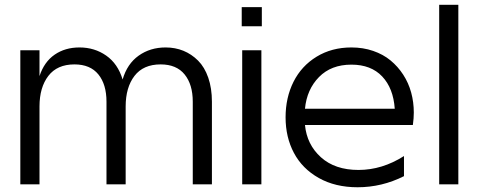

<svg xmlns="http://www.w3.org/2000/svg" viewBox="-20 -770 2004 802"><path d="M64.9 -560.1H145V-452.1Q164.6 -511.7 208.3 -541.7Q252 -571.8 312 -571.8Q375 -571.8 423.6 -537.8Q472.2 -503.9 492.2 -438Q511.2 -503.4 559.3 -537.6Q607.4 -571.8 671.9 -571.8Q711.9 -571.8 746.1 -557.9Q780.3 -543.9 807.4 -516.8Q834.5 -489.7 849.9 -445.6Q865.2 -401.4 865.2 -345.2V0H785.2V-345.2Q785.2 -417 751.2 -459Q717.3 -501 650.9 -501Q578.6 -501 541.7 -452.9Q504.9 -404.8 504.9 -325.2V0H424.8V-345.2Q424.8 -417.5 390.9 -459.2Q356.9 -501 291 -501Q218.8 -501 181.9 -452.9Q145 -404.8 145 -325.2V0H64.9Z M991.7 -560.1H1071.8V0H991.7ZM989.7 -660.2V-740.2H1073.7V-660.2Z M1473.6 12.2Q1380.4 12.2 1311.5 -26.6Q1242.7 -65.4 1207.8 -131.1Q1172.9 -196.8 1172.9 -279.8Q1172.9 -362.3 1206.1 -428.5Q1239.3 -494.6 1302.5 -533.2Q1365.7 -571.8 1447.8 -571.8Q1496.6 -571.8 1538.6 -557.4Q1580.6 -543 1611.3 -517.6Q1642.1 -492.2 1664.3 -458Q1686.5 -423.8 1697.5 -383.5Q1708.5 -343.3 1708.5 -299.8Q1708.5 -276.4 1704.6 -248H1253.9Q1261.7 -166 1320.6 -113Q1379.4 -60.1 1477.5 -60.1Q1576.2 -60.1 1667.5 -118.2V-34.2Q1575.2 12.2 1473.6 12.2ZM1253.9 -315.9H1628.9Q1623 -401.4 1576.4 -450.7Q1529.8 -500 1447.8 -500Q1363.3 -500 1312.5 -448.2Q1261.7 -396.5 1253.9 -315.9Z M1814.5 0V-750H1894.5V0Z"/></svg>

Font: TASA Explorer
Style: Regular
Weight: 400
Designer: Weizhong Zhang
Foundry: Local Remote
Version: Version 1.000;Glyphs 3.1.2 (3151)